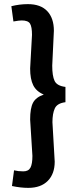

<svg xmlns="http://www.w3.org/2000/svg" viewBox="-20 -739 380 930"><path d="M137 16 126 -160Q126 -215 140 -241.5Q154 -268 192 -281Q156 -296 141 -326Q126 -356 126 -407L135 -570Q135 -609 125.5 -624.5Q116 -640 85 -640Q73 -640 45 -635L35 -709Q75 -719 115 -719Q177 -719 209 -685Q241 -651 241 -590L233 -421Q233 -371 244.5 -347Q256 -323 297 -318V-244Q257 -239 245.5 -214Q234 -189 234 -147L245 44Q245 103 211.5 137Q178 171 117 171Q80 171 38 162L48 86Q68 91 93 91Q118 91 127.5 73Q137 55 137 16Z"/></svg>

Font: Bree Serif
Style: Regular
Weight: 400
Designer: Veronika Burian, Jos Scaglione
Foundry: TypeTogether
Version: Version 1.002